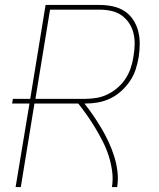

<svg xmlns="http://www.w3.org/2000/svg" viewBox="-20 -755 640 775"><path d="M43 0 99 -337H29L32 -356H102L164 -735H383Q409 -735 435 -729.5Q461 -724 482 -710.5Q503 -697 517 -676Q531 -655 537.5 -630.5Q544 -606 544 -579.5Q544 -553 540 -526Q536 -501 528 -476Q520 -451 505 -428.5Q490 -406 469.5 -387.5Q449 -369 425 -357.5Q401 -346 375.5 -341.5Q350 -337 324 -337H321Q340 -313 357 -288Q374 -263 389.5 -237Q405 -211 418 -183Q431 -155 440.5 -125.5Q450 -96 454 -64Q458 -32 453 0H432Q437 -33 432.5 -65Q428 -97 418.5 -126.5Q409 -156 395 -183.5Q381 -211 365.5 -237Q350 -263 332.5 -288Q315 -313 296 -337H119L64 0ZM123 -356H324Q347 -356 370.5 -360Q394 -364 416 -375Q438 -386 456.5 -402.5Q475 -419 488 -439.5Q501 -460 508.5 -483Q516 -506 519 -529Q523 -552 523.5 -576Q524 -600 518.5 -622Q513 -644 500.5 -662.5Q488 -681 470 -693.5Q452 -706 429 -711Q406 -716 383 -716H182Z"/></svg>

Font: Iosevka Curly ThExObl
Style: Regular
Weight: 100
Width: 7
Italic angle: -9°
Monospace: yes
Designer: Belleve Invis
Foundry: Belleve Invis
Version: Version 11.1.0; ttfautohint (v1.8.3)